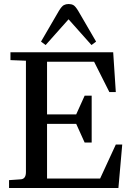

<svg xmlns="http://www.w3.org/2000/svg" viewBox="-20 -935 668 955"><path d="M25 0V-39L82 -43Q109 -44 109 -79V-633L32 -636V-675H543L556 -477H524L448 -628H214V-366H359L401 -459H436V-226H401L359 -319H214V-47H478L556 -216H588L569 0ZM207 -711 184 -728 273 -881Q287 -904 297.5 -909.5Q308 -915 321 -915Q335 -915 345 -909.5Q355 -904 369 -881L458 -728L435 -711L321 -839Z"/></svg>

Font: Gulzar
Style: Regular
Weight: 400
Designer: Borna Izadpanah, Alice Savoie, Simon Cozens, Fiona Ross
Version: Version 1.000;[7b34f74]; ttfautohint (v1.8.4)